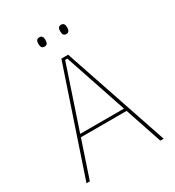

<svg xmlns="http://www.w3.org/2000/svg" viewBox="-190 -907 927 1018"><g transform="rotate(-30 274.0 -398.0)"><path d="M38 0 253 -639H294.5L510.5 0H490L280.5 -623H267L58.5 0ZM127 -226V-243.5H421V-226ZM208 -738.5Q197 -738.5 191.8 -745.2Q186.5 -752 186.5 -766V-769Q186.5 -782 191.8 -788.8Q197 -795.5 208 -795.5Q219 -795.5 224.2 -788.8Q229.5 -782 229.5 -769V-766Q229.5 -752 224.2 -745.2Q219 -738.5 208 -738.5ZM341.5 -738.5Q330.5 -738.5 325.2 -745.2Q320 -752 320 -766V-769Q320 -782 325.2 -788.8Q330.5 -795.5 341.5 -795.5Q352 -795.5 357.2 -788.8Q362.5 -782 362.5 -769V-766Q362.5 -752 357.2 -745.2Q352 -738.5 341.5 -738.5Z"/></g></svg>

Font: Anek Latin Medium Thin
Style: Regular
Weight: 250
Version: Version 1.003